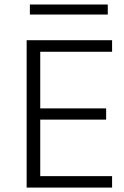

<svg xmlns="http://www.w3.org/2000/svg" viewBox="-20 -849 562 869"><path d="M467.8 -828.6V-783.2H115.2V-828.6ZM487.3 -51.8V0H100.6V-667H487.3V-614.7H162.1V-358.4H460.4V-307.6H162.1V-51.8Z"/></svg>

Font: Estedad-FD Light
Style: Regular
Weight: 300
Designer: Amin Abedi
Version: Version 7.3